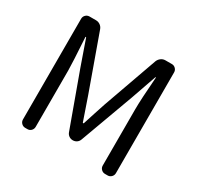

<svg xmlns="http://www.w3.org/2000/svg" viewBox="-156 -914 1124 1095"><g transform="rotate(30 406.0 -366.5)"><path d="M134.8 0Q120.1 0 109.9 -10.3Q99.6 -20.5 99.6 -35.2V-698.2Q99.6 -712.9 109.9 -723.1Q120.1 -733.4 134.8 -733.4H177.7Q193.4 -733.4 206.1 -724.1Q218.8 -714.8 223.6 -700.2L352.5 -340.8Q386.7 -240.2 404.3 -190.4Q405.3 -188.5 407.7 -188.5Q410.2 -188.5 411.1 -190.4Q418.9 -214.8 435.1 -265.1Q451.2 -315.4 460 -340.8L587.9 -700.2Q593.8 -714.8 606.4 -724.1Q619.1 -733.4 634.8 -733.4H677.7Q691.4 -733.4 701.7 -723.1Q711.9 -712.9 711.9 -698.2V-35.2Q711.9 -20.5 701.7 -10.3Q691.4 0 677.7 0H660.2Q645.5 0 635.3 -10.3Q625 -20.5 625 -35.2V-406.2Q625 -468.8 636.7 -620.1Q636.7 -622.1 634.8 -622.1Q632.8 -622.1 632.8 -620.1L575.2 -455.1L446.3 -103.5Q441.4 -89.8 430.2 -82Q418.9 -74.2 404.8 -74.2Q390.6 -74.2 379.4 -82Q368.2 -89.8 363.3 -103.5L235.4 -455.1L177.7 -620.1Q176.8 -622.1 174.8 -622.1Q172.9 -622.1 172.9 -620.1Q183.6 -447.3 183.6 -406.2V-35.2Q183.6 -20.5 173.8 -10.3Q164.1 0 149.4 0Z"/></g></svg>

Font: Gen Jyuu GothicL Regular
Style: Regular
Weight: 400
Designer: [Source Han Sans]
Ryoko NISHIZUKA  (kana & ideographs); Paul D. Hunt (Latin, Greek & Cyrillic); Wenlong ZHANG  (bopomofo
Version: Version 1.002.20150607